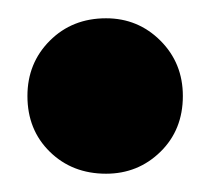

<svg xmlns="http://www.w3.org/2000/svg" viewBox="-20 -190 231 210"><path d="M180 -85Q180 -48 155.5 -24Q131 0 96 0Q59 0 34.5 -24Q10 -48 10 -85Q10 -121 34.5 -145.5Q59 -170 96 -170Q131 -170 155.5 -145.5Q180 -121 180 -85Z"/></svg>

Font: Palanquin Dark SemiBold
Style: Regular
Weight: 600
Designer: Pria Ravichandran
Version: Version 1.001